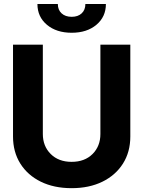

<svg xmlns="http://www.w3.org/2000/svg" viewBox="-20 -957 737 987"><path d="M496.1 -727.5H649.9V-255.4Q649.9 -175.8 612.1 -116Q574.2 -56.2 506.3 -22.9Q438.5 10.3 348.1 10.3Q257.8 10.3 189.9 -22.9Q122.1 -56.2 84.5 -116Q46.9 -175.8 46.9 -255.4V-727.5H200.2V-268.1Q200.2 -205.6 240.7 -165.3Q281.2 -125 348.1 -125Q415.5 -125 455.8 -165.3Q496.1 -205.6 496.1 -268.1ZM348.6 -788.6Q270 -788.6 221.2 -829.6Q172.4 -870.6 172.4 -936.5H277.3Q277.3 -906.2 296.6 -888.4Q315.9 -870.6 348.6 -870.6Q380.9 -870.6 399.9 -888.4Q418.9 -906.2 418.9 -936.5H524.4Q524.4 -870.6 475.6 -829.6Q426.8 -788.6 348.6 -788.6Z"/></svg>

Font: Inter Tight
Style: Bold
Weight: 700
Designer: Rasmus Andersson
Foundry: rsms
Version: Version 3.004; ttfautohint (v1.8.4.7-5d5b)